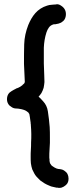

<svg xmlns="http://www.w3.org/2000/svg" viewBox="-20 -786 371 926"><path d="M145.5 50.8C150.4 60.5 160.2 71.3 173.8 84C180.7 88.9 187.5 93.8 195.3 98.6C202.1 102.5 210 106.4 217.8 109.4C223.6 112.3 229.5 114.3 235.4 115.2L252.9 119.1H258.8C260.7 120.1 262.7 120.1 264.6 120.1H267.6C274.4 120.1 280.3 118.2 287.1 114.3C293.9 110.4 299.8 105.5 304.7 98.6C308.6 91.8 310.5 85 310.5 76.2V74.2C310.5 66.4 308.6 59.6 305.7 53.7C302.7 46.9 296.9 42 290 37.1C283.2 32.2 275.4 30.3 267.6 29.3H266.6C263.7 29.3 261.7 29.3 258.8 28.3C256.8 27.3 254.9 27.3 252 26.4C249 25.4 245.1 23.4 242.2 21.5L233.4 15.6C231.4 14.6 229.5 12.7 227.5 10.7L223.6 4.9C222.7 3.9 222.7 2.9 221.7 2L220.7 -1V-2C219.7 -2.9 219.7 -2.9 219.7 -3.9V-6.8C218.8 -7.8 218.8 -7.8 218.8 -8.8V-18.6C217.8 -21.5 217.8 -25.4 217.8 -28.3C217.8 -40 217.8 -51.8 218.8 -62.5C219.7 -74.2 219.7 -85.9 220.7 -96.7V-122.1C220.7 -139.6 220.7 -156.2 219.7 -172.9C217.8 -198.2 214.8 -223.6 210.9 -249C208 -268.6 200.2 -284.2 188.5 -296.9C177.7 -309.6 170.9 -315.4 169.9 -316.4C168.9 -317.4 167 -318.4 166 -319.3C170.9 -325.2 175.8 -331.1 179.7 -336.9C184.6 -345.7 187.5 -353.5 190.4 -362.3C192.4 -371.1 193.4 -380.9 194.3 -389.6V-393.6C194.3 -398.4 194.3 -409.2 193.4 -423.8C192.4 -446.3 192.4 -464.8 191.4 -479.5V-517.6V-555.7C192.4 -581.1 196.3 -605.5 204.1 -629.9C207 -638.7 210.9 -646.5 215.8 -653.3C220.7 -660.2 227.5 -665 236.3 -668C238.3 -668.9 240.2 -668.9 243.2 -668.9C246.1 -668.9 248 -668.9 251 -669.9C258.8 -670.9 266.6 -672.9 274.4 -676.8C282.2 -681.6 288.1 -686.5 292 -693.4C295.9 -700.2 297.9 -709 297.9 -717.8C297.9 -726.6 295.9 -734.4 292 -741.2C288.1 -748 282.2 -753.9 274.4 -758.8C267.6 -763.7 260.7 -765.6 253.9 -765.6C252.9 -765.6 252 -765.6 251 -764.6C239.3 -763.7 231.4 -763.7 226.6 -762.7C221.7 -762.7 215.8 -761.7 207 -758.8C184.6 -752 165 -739.3 150.4 -722.7C135.7 -706.1 125 -686.5 116.2 -665C104.5 -634.8 97.7 -604.5 96.7 -572.3C95.7 -541 95.7 -509.8 95.7 -477.5L99.6 -392.6V-389.6C99.6 -388.7 99.6 -388.7 98.6 -387.7C97.7 -386.7 97.7 -385.7 97.7 -384.8L92.8 -379.9C90.8 -378.9 88.9 -377 87.9 -375L75.2 -366.2H74.2C72.3 -365.2 70.3 -364.3 69.3 -363.3C67.4 -362.3 65.4 -362.3 64.5 -361.3L58.6 -359.4C57.6 -358.4 55.7 -357.4 53.7 -356.4C52.7 -356.4 52.7 -356.4 51.8 -355.5C50.8 -355.5 50.8 -355.5 49.8 -354.5L45.9 -352.5C44.9 -351.6 43.9 -351.6 43 -350.6C42 -349.6 42 -349.6 41 -349.6C39.1 -348.6 37.1 -347.7 36.1 -346.7C29.3 -342.8 23.4 -337.9 19.5 -331.1C15.6 -324.2 13.7 -316.4 13.7 -307.6C13.7 -298.8 15.6 -292 19.5 -285.2C23.4 -278.3 29.3 -273.4 36.1 -269.5C43 -264.6 50.8 -262.7 58.6 -262.7C64.5 -262.7 70.3 -261.7 76.2 -260.7C81.1 -259.8 86.9 -258.8 92.8 -256.8C96.7 -255.9 100.6 -253.9 104.5 -252C107.4 -250 111.3 -248 114.3 -245.1C116.2 -244.1 118.2 -242.2 119.1 -239.3C121.1 -237.3 122.1 -235.4 122.1 -232.4L124 -221.7C125 -214.8 126 -208 127 -200.2C127.9 -197.3 127.9 -193.4 127.9 -190.4C128.9 -187.5 128.9 -183.6 128.9 -180.7C129.9 -167 130.9 -153.3 130.9 -139.6C130.9 -126 130.9 -112.3 129.9 -98.6C129.9 -87.9 129.9 -76.2 128.9 -64.5C127.9 -52.7 127.9 -41 127.9 -30.3C127.9 -19.5 127.9 -9.8 128.9 1C129.9 11.7 132.8 21.5 135.7 31.2C136.7 34.2 140.6 41 145.5 50.8Z"/></svg>

Font: Citrustime FakeCyr
Style: Regular
Weight: 400
Version: Version 1.1